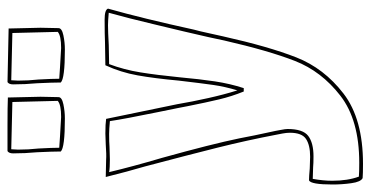

<svg xmlns="http://www.w3.org/2000/svg" viewBox="-281 -547 988 512"><g transform="rotate(-90 213.0 -291.0)"><path d="M210 -629Q210 -620 191 -616Q172 -612 153 -612Q75 -612 65 -623Q65 -644 63 -686Q60 -718 60 -750Q60 -761 66 -765H137Q186 -765 209 -764L211 -677ZM394 -629Q394 -620 375 -616Q356 -612 337 -612Q259 -612 249 -623Q249 -644 247 -686Q244 -718 244 -750Q244 -761 250 -765L393 -762L395 -677ZM71 -755 70 -737Q70 -709 73 -682Q75 -646 75 -627L105 -625Q153 -622 157 -622Q190 -622 200 -631L197 -752ZM255 -755 254 -737Q254 -709 257 -682Q259 -646 259 -627L289 -625Q337 -622 341 -622Q374 -622 384 -631L381 -752ZM228 -152Q238 -185 242.5 -216.5Q247 -248 254 -308Q260 -373 268 -418Q276 -463 295 -504L356 -505Q376 -506 417 -506Q443 -506 446 -497Q420 -405 390 -268Q386 -254 380 -226L372 -190Q345 -69 316 5Q287 79 219.5 131Q152 183 32 183Q6 183 -6 182Q-16 177 -19.5 152Q-23 127 -23 102Q-23 44 -12 39Q-2 39 20 41L51 42Q82 42 98.5 31Q115 20 115 -12Q115 -21 113 -31.5Q111 -42 110 -47Q95 -126 75.5 -204Q56 -282 25 -399Q12 -443 -3 -503L43 -502Q56 -501 84 -503L113 -504Q139 -504 152 -502L191 -313Q198 -272 207.5 -229.5Q217 -187 228 -152ZM112 -494Q89 -494 78 -493L44 -492Q21 -492 10 -494Q25 -431 48 -353Q85 -220 100 -147Q106 -114 120 -50Q120 -49 122.5 -36.5Q125 -24 125 -18Q125 23 106.5 37Q88 51 52 51Q33 51 23 50L-8 49Q-13 77 -13 101Q-13 142 -2 172Q10 173 35 173Q149 173 214 122.5Q279 72 306.5 1.5Q334 -69 361 -187L370 -229L385 -294Q390 -314 405 -377.5Q420 -441 435 -495Q413 -497 402 -497Q385 -497 349 -495L298 -494Q283 -454 276 -410.5Q269 -367 263 -307Q258 -252 252 -212Q246 -172 234 -135H225Q212 -167 204 -200.5Q196 -234 186 -284L181 -310L170 -364Q152 -452 146 -492Q124 -494 112 -494Z"/></g></svg>

Font: Londrina Outline
Style: Regular
Weight: 400
Designer: Marcelo Magalhaes
Foundry: Marcelo Magalhães
Version: Version 1.002